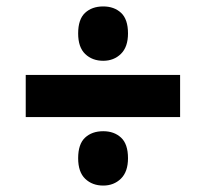

<svg xmlns="http://www.w3.org/2000/svg" viewBox="-20 -651 640 597"><path d="M301 -462Q267 -462 245 -483Q223 -504 223 -547Q223 -591 244.5 -611Q266 -631 301 -631Q335 -631 356.5 -611Q378 -591 378 -547Q378 -505 356 -483.5Q334 -462 301 -462ZM60 -287V-418H540V-287ZM301 -74Q267 -74 245 -95Q223 -116 223 -159Q223 -203 244.5 -223Q266 -243 301 -243Q335 -243 356.5 -223Q378 -203 378 -159Q378 -117 356 -95.5Q334 -74 301 -74Z"/></svg>

Font: Noto Sans Mono Black
Style: Regular
Weight: 900
Designer: Monotype Design Team
Foundry: Monotype Imaging Inc.
Version: Version 2.014